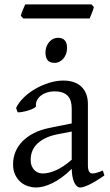

<svg xmlns="http://www.w3.org/2000/svg" viewBox="-20 -833 499 868"><path d="M171.9 -48.8Q201.2 -48.8 234.1 -63.7Q267.1 -78.6 304.2 -110.8V-238.3L246.1 -227.1Q212.9 -221.2 188.7 -210Q164.6 -198.7 148.9 -183.6Q133.3 -168.5 126 -150.1Q118.7 -131.8 118.7 -111.8Q118.7 -92.3 124.5 -80.1Q130.4 -67.9 138.9 -60.8Q147.5 -53.7 156.5 -51.3Q165.5 -48.8 171.9 -48.8ZM452.1 -40Q410.6 -11.2 383.5 1.7Q356.4 14.6 342.8 14.6Q326.7 14.6 315.9 -7.8Q305.2 -30.3 304.2 -69.8Q282.2 -47.9 260.3 -31.7Q238.3 -15.6 217.3 -5.4Q196.3 4.9 177.5 9.8Q158.7 14.6 143.1 14.6Q125.5 14.6 106.9 8.8Q88.4 2.9 73.5 -9.8Q58.6 -22.5 48.8 -42.5Q39.1 -62.5 39.1 -90.8Q39.1 -119.6 49.6 -145.8Q60.1 -171.9 80.8 -193.4Q101.6 -214.8 132.3 -230.7Q163.1 -246.6 204.1 -254.9L304.2 -274.9V-342.8Q304.2 -359.4 300.3 -373.8Q296.4 -388.2 287.1 -398.7Q277.8 -409.2 262 -414.8Q246.1 -420.4 222.2 -419.9Q206.5 -419.4 191.4 -414.6Q176.3 -409.7 165 -400.9Q153.8 -392.1 147.5 -380.1Q141.1 -368.2 142.6 -353.5Q143.1 -349.1 132.6 -343.5Q122.1 -337.9 107.7 -333.5Q93.3 -329.1 79.3 -326.7Q65.4 -324.2 59.6 -325.7L52.7 -344.7Q64 -369.1 86.9 -391.6Q109.9 -414.1 139.4 -431.2Q168.9 -448.2 201.9 -458.5Q234.9 -468.8 265.6 -468.8Q319.3 -468.8 348.4 -440.7Q377.4 -412.6 377.4 -362.3V-86.9Q377.4 -66.4 382.8 -57.6Q388.2 -48.8 397 -48.8Q403.8 -48.8 414.6 -51.3Q425.3 -53.7 444.8 -62L452.1 -40ZM283.2 -615.7Q283.2 -602.1 278.8 -589.8Q274.4 -577.6 266.8 -568.6Q259.3 -559.6 249 -554.2Q238.8 -548.8 226.6 -548.8Q204.6 -548.8 195.1 -561Q185.5 -573.2 185.5 -595.7Q185.5 -609.4 189.9 -621.6Q194.3 -633.8 202.1 -642.8Q210 -651.9 220 -657Q230 -662.1 241.7 -662.1Q283.2 -662.1 283.2 -615.7ZM404.3 -801.3Q403.3 -795.9 400.9 -788.8Q398.4 -781.7 395.5 -774.7Q392.6 -767.6 389.9 -760.7Q387.2 -753.9 385.3 -749.5H85L74.2 -761.7Q75.2 -767.1 77.6 -773.9Q80.1 -780.8 83 -787.8Q85.9 -794.9 88.9 -801.5Q91.8 -808.1 94.2 -813H393.6L404.3 -801.3Z"/></svg>

Font: Gentium
Style: Regular
Weight: 400
Designer: J. Victor Gaultney
Version: Version 1.03; 2011; OFL 1.1 release